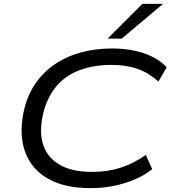

<svg xmlns="http://www.w3.org/2000/svg" viewBox="-20 -965 889 994"><path d="M448 9Q314 9 228.5 -40Q143 -89 110.5 -177.5Q78 -266 102 -384Q119 -466 160 -527.5Q201 -589 261 -630.5Q321 -672 397 -693Q473 -714 560 -714Q652 -714 724.5 -689.5Q797 -665 843 -617L800 -543Q750 -588 692 -608.5Q634 -629 557 -629Q463 -629 389 -600.5Q315 -572 267.5 -513Q220 -454 201 -366Q182 -275 205.5 -210Q229 -145 292.5 -110Q356 -75 456 -75Q535 -75 602 -96Q669 -117 735 -163L768 -89Q727 -57 676.5 -35.5Q626 -14 568 -2.5Q510 9 448 9ZM537 -765 717 -945H824L610 -765Z"/></svg>

Font: Nunito Sans 10pt Expanded
Style: Italic
Weight: 400
Width: 7
Italic angle: -9°
Designer: Vernon Adams
Foundry: Vernon Adams
Version: Version 3.101;gftools[0.9.27]